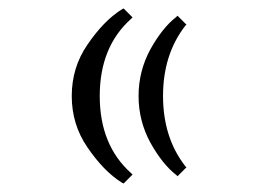

<svg xmlns="http://www.w3.org/2000/svg" viewBox="-20 -454 606 452"><path d="M334 -337.9Q362.3 -388.7 395 -414.1L397.9 -417L418.9 -396L416 -393.1Q363.8 -325.7 363.8 -228Q363.8 -130.4 416 -63L418.9 -60.1L397.9 -39.1L395 -42Q362.3 -67.4 334 -118.2Q306.2 -169.4 306.2 -228Q306.2 -286.6 334 -337.9ZM186 -349.1Q224.6 -405.8 267.1 -432.1L271 -434.1L292 -413.1L288.1 -409.2Q214.8 -343.3 214.8 -228Q214.8 -112.8 288.1 -46.9L292 -43L271 -22L267.1 -23.9Q224.6 -50.3 186 -106.9Q148.9 -160.6 148.9 -228Q148.9 -295.4 186 -349.1Z"/></svg>

Font: New Heterodox Mono
Style: Book
Weight: 400
Designer: Hao Chi Kiang <hello@hckiang.com>, Alexey Kryukov <alexios@thessalonica.org.ru>
Version: Version 0.0.3